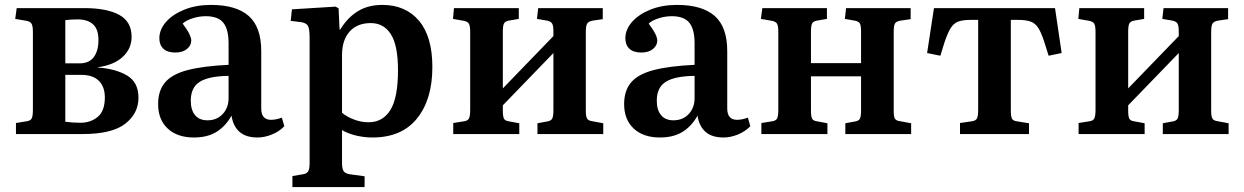

<svg xmlns="http://www.w3.org/2000/svg" viewBox="-20 -546 5065 782"><path d="M45 0V-45L88 -52Q104 -54 109 -63.5Q114 -73 114 -99V-416Q114 -439 109 -448.5Q104 -458 89 -461L42 -469L48 -513H323Q415 -513 465.5 -485.5Q516 -458 516 -396Q516 -348 480 -314.5Q444 -281 378 -272V-271Q451 -266 497.5 -238.5Q544 -211 544 -148Q544 -84 490 -42Q436 0 316 0ZM246 -288H305Q343 -288 362 -313.5Q381 -339 381 -383Q381 -427 359 -447Q337 -467 296 -467Q268 -467 246 -464ZM308 -46Q349 -46 378 -70Q407 -94 407 -149Q407 -193 382.5 -217Q358 -241 312 -241H246V-50Q262 -48 277.5 -47Q293 -46 308 -46Z M770 14Q702 14 663 -22.5Q624 -59 624 -122Q624 -177 652.5 -210.5Q681 -244 744 -260.5Q807 -277 911 -282V-369Q911 -427 889.5 -453.5Q868 -480 818 -480Q791 -480 764.5 -471.5Q738 -463 724 -450Q744 -423 751.5 -407Q759 -391 759 -381Q759 -361 741.5 -346.5Q724 -332 694 -332Q662 -332 645.5 -347.5Q629 -363 629 -390Q629 -426 656.5 -457Q684 -488 731.5 -507Q779 -526 839 -526Q942 -526 993 -481Q1044 -436 1044 -338V-104Q1044 -58 1084 -58Q1105 -58 1128 -67L1138 -32Q1117 -10 1087 2Q1057 14 1029 14Q981 14 955 -9.5Q929 -33 923 -75Q899 -32 862 -9Q825 14 770 14ZM825 -56Q863 -56 887 -81.5Q911 -107 911 -147V-237Q831 -236 794 -213Q757 -190 757 -136Q757 -98 774.5 -77Q792 -56 825 -56Z M1171 216V171L1213 164Q1228 162 1234.5 153Q1241 144 1241 118V-393Q1241 -429 1234 -441Q1227 -453 1205 -456L1164 -461L1169 -508L1347 -519L1359 -512L1363 -426H1366Q1395 -474 1437 -500Q1479 -526 1537 -526Q1632 -526 1686.5 -461.5Q1741 -397 1741 -273Q1741 -141 1678.5 -63.5Q1616 14 1497 14Q1463 14 1430 6Q1397 -2 1373 -16V117Q1373 141 1379.5 151Q1386 161 1406 164L1465 172V216ZM1481 -48Q1539 -48 1570 -98Q1601 -148 1601 -260Q1601 -361 1572 -406.5Q1543 -452 1490 -452Q1435 -452 1404 -417.5Q1373 -383 1373 -321V-87Q1391 -71 1421 -59.5Q1451 -48 1481 -48Z M1826 0V-45L1870 -52Q1885 -54 1890 -63.5Q1895 -73 1895 -99V-416Q1895 -440 1890 -449Q1885 -458 1870 -461L1825 -469L1829 -513H2093V-469L2052 -462Q2037 -459 2032.5 -450Q2028 -441 2028 -416V-186L2234 -399V-419Q2234 -442 2228.5 -450.5Q2223 -459 2208 -462L2167 -469L2172 -513H2435V-468L2394 -462Q2377 -459 2371.5 -450Q2366 -441 2366 -417V-94Q2366 -71 2371.5 -62.5Q2377 -54 2394 -52L2437 -44V0H2169V-44L2207 -51Q2223 -53 2228.5 -62Q2234 -71 2234 -96V-330L2028 -117V-95Q2028 -72 2032.5 -63Q2037 -54 2052 -52L2095 -44V0Z M2668 14Q2600 14 2561 -22.5Q2522 -59 2522 -122Q2522 -177 2550.5 -210.5Q2579 -244 2642 -260.5Q2705 -277 2809 -282V-369Q2809 -427 2787.5 -453.5Q2766 -480 2716 -480Q2689 -480 2662.5 -471.5Q2636 -463 2622 -450Q2642 -423 2649.5 -407Q2657 -391 2657 -381Q2657 -361 2639.5 -346.5Q2622 -332 2592 -332Q2560 -332 2543.5 -347.5Q2527 -363 2527 -390Q2527 -426 2554.5 -457Q2582 -488 2629.5 -507Q2677 -526 2737 -526Q2840 -526 2891 -481Q2942 -436 2942 -338V-104Q2942 -58 2982 -58Q3003 -58 3026 -67L3036 -32Q3015 -10 2985 2Q2955 14 2927 14Q2879 14 2853 -9.5Q2827 -33 2821 -75Q2797 -32 2760 -9Q2723 14 2668 14ZM2723 -56Q2761 -56 2785 -81.5Q2809 -107 2809 -147V-237Q2729 -236 2692 -213Q2655 -190 2655 -136Q2655 -98 2672.5 -77Q2690 -56 2723 -56Z M3081 0V-45L3125 -52Q3140 -54 3145 -63.5Q3150 -73 3150 -99V-416Q3150 -440 3145 -449Q3140 -458 3125 -461L3079 -469L3085 -513H3348V-469L3307 -462Q3292 -459 3287.5 -450Q3283 -441 3283 -416V-289H3487V-419Q3487 -442 3482 -450.5Q3477 -459 3461 -462L3421 -469L3426 -513H3689V-468L3648 -462Q3630 -459 3625 -450Q3620 -441 3620 -417V-94Q3620 -71 3625 -62.5Q3630 -54 3648 -52L3691 -44V0H3423V-44L3461 -51Q3477 -53 3482 -62Q3487 -71 3487 -96V-235H3283V-95Q3283 -72 3287.5 -63Q3292 -54 3307 -52L3350 -44V0Z M3890 0V-45L3938 -52Q3954 -54 3959 -63.5Q3964 -73 3964 -99V-465H3935Q3901 -465 3882.5 -458Q3864 -451 3852 -431.5Q3840 -412 3827 -374L3810 -319L3756 -330L3784 -513H4277L4304 -330L4251 -319L4233 -376Q4221 -413 4209 -432Q4197 -451 4178 -458Q4159 -465 4126 -465H4097V-95Q4097 -72 4101.5 -63Q4106 -54 4121 -52L4171 -44V0Z M4373 0V-45L4417 -52Q4432 -54 4437 -63.5Q4442 -73 4442 -99V-416Q4442 -440 4437 -449Q4432 -458 4417 -461L4372 -469L4376 -513H4640V-469L4599 -462Q4584 -459 4579.5 -450Q4575 -441 4575 -416V-186L4781 -399V-419Q4781 -442 4775.5 -450.5Q4770 -459 4755 -462L4714 -469L4719 -513H4982V-468L4941 -462Q4924 -459 4918.5 -450Q4913 -441 4913 -417V-94Q4913 -71 4918.5 -62.5Q4924 -54 4941 -52L4984 -44V0H4716V-44L4754 -51Q4770 -53 4775.5 -62Q4781 -71 4781 -96V-330L4575 -117V-95Q4575 -72 4579.5 -63Q4584 -54 4599 -52L4642 -44V0Z"/></svg>

Font: Literata 36pt SemiBold
Style: Regular
Weight: 600
Designer: Latin by Veronika Burian and Jose Scaglione. Greek by Irene Vlachou. Cyrillic by Vera Evstafieva.
Foundry: TypeTogether
Version: Version 3.002